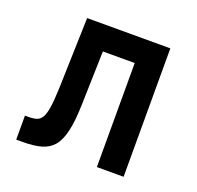

<svg xmlns="http://www.w3.org/2000/svg" viewBox="-111 -723 872 850"><g transform="rotate(20 325.0 -298.5)"><path d="M49 8V-105H65Q89 -105 104 -110Q119 -115 128.5 -131Q138 -147 143 -180Q148 -213 150 -268L160 -605H552V0H426V-490H276L269 -236Q267 -158 255.5 -109.5Q244 -61 222 -36Q200 -11 165 -1.5Q130 8 80 8Z"/></g></svg>

Font: Martian Mono SemiCondensed Medium
Style: Regular
Weight: 500
Width: 4
Designer: Roman Shamin
Foundry: Evil Martians
Version: Version 1.000